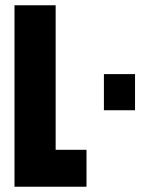

<svg xmlns="http://www.w3.org/2000/svg" viewBox="-20 -708 576 728"><path d="M35 0V-688H191V-140H308V0ZM374 -290V-427H492V-290Z"/></svg>

Font: Saira ExtraCondensed Black
Style: Regular
Weight: 900
Width: 2
Designer: Hector Gatti with collaboration of the Omnibus-Type team
Foundry: Omnibus-Type
Version: Version 1.101